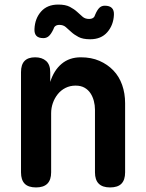

<svg xmlns="http://www.w3.org/2000/svg" viewBox="-20 -811 640 841"><path d="M204 -56Q204 -23 187.5 -6.5Q171 10 138 10Q104 10 88 -6.5Q72 -23 72 -56V-495Q72 -528 87.5 -544Q103 -560 134 -560Q164 -560 182 -544Q200 -528 200 -495V-452Q216 -503 250 -531.5Q284 -560 334 -560Q380 -560 415.5 -544.5Q451 -529 476.5 -502.5Q502 -476 515 -439Q528 -402 528 -359V-56Q528 -23 512 -6.5Q496 10 462 10Q429 10 412.5 -6.5Q396 -23 396 -56V-331Q396 -350 391 -369Q386 -388 376 -403Q366 -418 350 -427Q334 -436 311 -436Q287 -436 267 -426Q247 -416 233 -398.5Q219 -381 211.5 -359.5Q204 -338 204 -315ZM214 -683Q204 -662 194 -653Q184 -644 170 -644Q149 -644 139.5 -654Q130 -664 131 -684Q133 -730 160 -760.5Q187 -791 235 -791Q267 -791 286 -781Q305 -771 318 -759Q331 -747 342 -737.5Q353 -728 370 -728Q376 -728 381 -729.5Q386 -731 389 -733.5Q392 -736 394 -739.5Q396 -743 397 -747Q406 -768 415.5 -777Q425 -786 439 -786Q460 -786 470 -776Q480 -766 479 -746Q477 -701 450 -670Q423 -639 375 -639Q343 -639 324 -649Q305 -659 292 -671Q279 -683 268 -692.5Q257 -702 240 -702Q234 -702 229.5 -700.5Q225 -699 222 -696.5Q219 -694 217 -690.5Q215 -687 214 -683Z"/></svg>

Font: Maple Mono
Style: Bold
Weight: 700
Monospace: yes
Designer: subframe7536
Version: Version 7.200